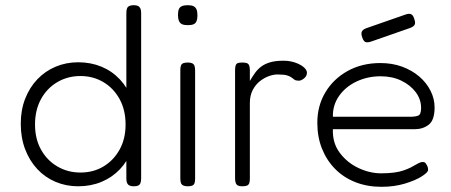

<svg xmlns="http://www.w3.org/2000/svg" viewBox="-20 -707 1740 740"><path d="M281 11Q235 11 194.5 -6Q154 -23 124 -55Q94 -87 77 -131.5Q60 -176 60 -230Q60 -283 77 -326.5Q94 -370 124 -401.5Q154 -433 194.5 -450Q235 -467 281 -467Q330 -467 371 -450Q412 -433 442 -401Q472 -369 488.5 -325Q505 -281 505 -227Q505 -173 488.5 -129.5Q472 -86 442 -54.5Q412 -23 371 -6Q330 11 281 11ZM290 -42Q340 -42 379 -65.5Q418 -89 441 -130.5Q464 -172 464 -227Q464 -283 441 -325Q418 -367 378.5 -390.5Q339 -414 290 -414Q241 -414 201 -390.5Q161 -367 138 -325Q115 -283 115 -227Q115 -172 138 -130.5Q161 -89 201 -65.5Q241 -42 290 -42ZM496 11Q480 11 473.5 4Q467 -3 467 -19V-656Q467 -668 469.5 -674.5Q472 -681 478.5 -684Q485 -687 495 -687Q506 -687 512 -684Q518 -681 521 -674.5Q524 -668 524 -657V-20Q524 -9 521.5 -2Q519 5 513 8Q507 11 496 11Z M703 11Q693 11 686.5 8Q680 5 677.5 -1.5Q675 -8 675 -19V-437Q675 -448 677.5 -454.5Q680 -461 686.5 -463.5Q693 -466 704 -466Q715 -466 721 -463Q727 -460 729.5 -453.5Q732 -447 732 -435V-18Q732 -7 729.5 -0.5Q727 6 720.5 8.5Q714 11 703 11ZM703 -610Q689 -610 681 -614Q673 -618 669.5 -627Q666 -636 666 -650Q666 -664 669.5 -672Q673 -680 681.5 -683.5Q690 -687 704 -687Q718 -687 726 -683Q734 -679 737.5 -670.5Q741 -662 741 -647Q741 -634 737.5 -625.5Q734 -617 726 -613.5Q718 -610 703 -610Z M913 11Q903 11 897 8Q891 5 888.5 -2Q886 -9 886 -20V-437Q886 -449 888.5 -455.5Q891 -462 897 -464Q903 -466 914 -466Q924 -466 930.5 -464Q937 -462 940 -455.5Q943 -449 943 -437V-395Q953 -412 963 -426Q973 -440 987 -450.5Q1001 -461 1021.5 -467Q1042 -473 1073 -473Q1089 -473 1102.5 -470Q1116 -467 1127.5 -462Q1139 -457 1147 -451Q1155 -445 1159 -439Q1163 -433 1163 -427Q1163 -414 1152 -405Q1141 -396 1132 -396Q1121 -396 1115.5 -399.5Q1110 -403 1104 -408Q1098 -413 1086 -416.5Q1074 -420 1049 -420Q1034 -420 1016 -413.5Q998 -407 981.5 -394Q965 -381 954 -360Q943 -339 943 -310V-18Q943 -7 940.5 -0.5Q938 6 931.5 8.5Q925 11 913 11Z M1450 13Q1395 13 1349.5 -5Q1304 -23 1271.5 -56Q1239 -89 1221 -134Q1203 -179 1203 -234Q1203 -299 1234 -351Q1265 -403 1320 -433.5Q1375 -464 1446 -464Q1492 -464 1530 -450Q1568 -436 1596 -412Q1624 -388 1639.5 -357Q1655 -326 1655 -293Q1655 -244 1632.5 -226.5Q1610 -209 1578 -209H1263Q1261 -156 1289.5 -118Q1318 -80 1361.5 -59.5Q1405 -39 1449 -39Q1478 -39 1499.5 -42Q1521 -45 1536.5 -50.5Q1552 -56 1563 -61.5Q1574 -67 1583 -72.5Q1592 -78 1600 -81Q1605 -83 1611.5 -82.5Q1618 -82 1621 -77Q1626 -70 1628 -64.5Q1630 -59 1630 -52Q1630 -43 1606 -27.5Q1582 -12 1541 0.5Q1500 13 1450 13ZM1263 -257H1561Q1581 -257 1592 -261.5Q1603 -266 1603 -291Q1603 -324 1582.5 -351.5Q1562 -379 1527 -396Q1492 -413 1447 -413Q1397 -413 1354.5 -393Q1312 -373 1287 -337.5Q1262 -302 1263 -257ZM1411 -547Q1396 -542 1388.5 -545Q1381 -548 1376 -563Q1371 -577 1374.5 -585Q1378 -593 1391 -598L1543 -651Q1557 -656 1565 -652Q1573 -648 1577 -633Q1582 -619 1578 -611.5Q1574 -604 1560 -599Z"/></svg>

Font: Fredoka Light Light
Style: Regular
Weight: 300
Version: Version 2.001